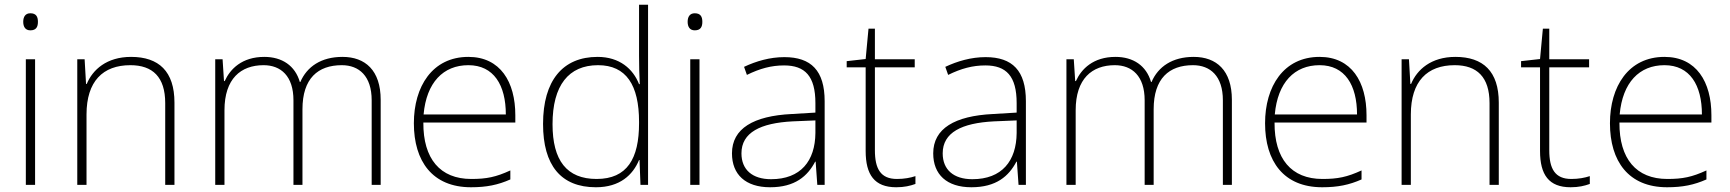

<svg xmlns="http://www.w3.org/2000/svg" viewBox="-20 -780 7299 810"><path d="M108 -724C87 -724 78 -709 78 -688C78 -667 87 -652 108 -652C133 -652 140 -667 140 -688C140 -709 133 -724 108 -724ZM128 -530H89V0H128Z M533 -540C430 -540 371 -486 346 -426H343L337 -530H306V0H345V-297C345 -437 414 -505 530 -505C624 -505 677 -455 677 -345V0H716V-347C716 -479 650 -540 533 -540Z M1425 -540C1335 -540 1275 -499 1247 -434H1245C1225 -503 1170 -540 1095 -540C1001 -540 951 -489 928 -438H925L919 -530H888V0H927V-315C927 -448 996 -505 1092 -505C1165 -505 1218 -459 1218 -357V0H1256V-319C1256 -449 1321 -505 1422 -505C1495 -505 1548 -459 1548 -357V0H1586V-359C1586 -483 1521 -540 1425 -540Z M1956 -540C1804 -540 1726 -415 1726 -260C1726 -100 1804 10 1967 10C2033 10 2081 0 2133 -23V-61C2072 -33 2033 -25 1968 -25C1837 -25 1765 -110 1766 -263H2154V-294C2154 -434 2091 -540 1956 -540ZM1956 -505C2063 -505 2114 -421 2114 -297H1767C1779 -432 1850 -505 1956 -505Z M2494 10C2595 10 2650 -42 2676 -105H2678L2682 0H2714V-760H2676V-544C2676 -506 2677 -464 2679 -425H2676C2651 -489 2594 -540 2501 -540C2354 -540 2271 -440 2271 -257C2271 -83 2346 10 2494 10ZM2497 -25C2371 -25 2311 -103 2311 -256C2311 -420 2379 -505 2503 -505C2622 -505 2676 -421 2676 -266V-260C2676 -111 2626 -25 2497 -25Z M2911 -724C2890 -724 2881 -709 2881 -688C2881 -667 2890 -652 2911 -652C2936 -652 2943 -667 2943 -688C2943 -709 2936 -724 2911 -724ZM2931 -530H2892V0H2931Z M3289 -539C3228 -539 3170 -522 3119 -498L3131 -464C3186 -491 3234 -504 3288 -504C3376 -504 3420 -459 3420 -345V-305L3320 -299C3159 -291 3068 -238 3068 -133C3068 -44 3125 10 3229 10C3334 10 3387 -37 3419 -98H3421L3428 0H3459V-353C3459 -482 3402 -539 3289 -539ZM3324 -268 3420 -272V-219C3419 -101 3358 -24 3233 -24C3154 -24 3108 -64 3108 -133C3108 -221 3188 -261 3324 -268Z M3764 -25C3695 -25 3671 -68 3671 -146V-496H3839V-530H3671V-659H3644L3632 -531L3552 -522V-496H3632V-143C3632 -43 3669 10 3761 10C3795 10 3820 4 3842 -4V-37C3821 -30 3795 -25 3764 -25Z M4138 -539C4077 -539 4019 -522 3968 -498L3980 -464C4035 -491 4083 -504 4137 -504C4225 -504 4269 -459 4269 -345V-305L4169 -299C4008 -291 3917 -238 3917 -133C3917 -44 3974 10 4078 10C4183 10 4236 -37 4268 -98H4270L4277 0H4308V-353C4308 -482 4251 -539 4138 -539ZM4173 -268 4269 -272V-219C4268 -101 4207 -24 4082 -24C4003 -24 3957 -64 3957 -133C3957 -221 4037 -261 4173 -268Z M5016 -540C4926 -540 4866 -499 4838 -434H4836C4816 -503 4761 -540 4686 -540C4592 -540 4542 -489 4519 -438H4516L4510 -530H4479V0H4518V-315C4518 -448 4587 -505 4683 -505C4756 -505 4809 -459 4809 -357V0H4847V-319C4847 -449 4912 -505 5013 -505C5086 -505 5139 -459 5139 -357V0H5177V-359C5177 -483 5112 -540 5016 -540Z M5547 -540C5395 -540 5317 -415 5317 -260C5317 -100 5395 10 5558 10C5624 10 5672 0 5724 -23V-61C5663 -33 5624 -25 5559 -25C5428 -25 5356 -110 5357 -263H5745V-294C5745 -434 5682 -540 5547 -540ZM5547 -505C5654 -505 5705 -421 5705 -297H5358C5370 -432 5441 -505 5547 -505Z M6120 -540C6017 -540 5958 -486 5933 -426H5930L5924 -530H5893V0H5932V-297C5932 -437 6001 -505 6117 -505C6211 -505 6264 -455 6264 -345V0H6303V-347C6303 -479 6237 -540 6120 -540Z M6609 -25C6540 -25 6516 -68 6516 -146V-496H6684V-530H6516V-659H6489L6477 -531L6397 -522V-496H6477V-143C6477 -43 6514 10 6606 10C6640 10 6665 4 6687 -4V-37C6666 -30 6640 -25 6609 -25Z M7002 -540C6850 -540 6772 -415 6772 -260C6772 -100 6850 10 7013 10C7079 10 7127 0 7179 -23V-61C7118 -33 7079 -25 7014 -25C6883 -25 6811 -110 6812 -263H7200V-294C7200 -434 7137 -540 7002 -540ZM7002 -505C7109 -505 7160 -421 7160 -297H6813C6825 -432 6896 -505 7002 -505Z"/></svg>

Font: Noto Sans Lao ExtraLight
Style: Regular
Weight: 200
Designer: Monotype Design Team
Foundry: Monotype Imaging Inc.
Version: Version 2.003